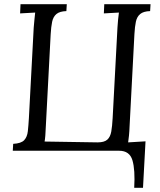

<svg xmlns="http://www.w3.org/2000/svg" viewBox="-20 -720 766 917"><path d="M621 177Q626 91 612.5 45.5Q599 0 549 0H41L43 -33Q81 -35 95.5 -50.5Q110 -66 113 -93.5Q116 -121 118 -156L141 -588Q143 -608 144.5 -626.5Q146 -645 148 -660Q130 -659 112 -658Q94 -657 76 -656L78 -700H299L297 -667Q265 -666 249.5 -653Q234 -640 229 -616Q224 -592 222 -556L199 -119Q198 -92 196.5 -73Q195 -54 193 -44L446 -40Q478 -40 492.5 -53Q507 -66 511.5 -92Q516 -118 518 -156L541 -588Q542 -608 544 -626.5Q546 -645 548 -660Q530 -659 512 -658Q494 -657 476 -656L478 -700H699L697 -667Q665 -666 649.5 -653Q634 -640 629 -616.5Q624 -593 622 -557L599 -119Q598 -92 596 -72.5Q594 -53 592 -40L675 -45L663 177Z"/></svg>

Font: Lora
Style: Italic
Weight: 400
Italic angle: -3°
Designer: Olga Karpushina, Alexei Vanyashin (Cyrillic)
Foundry: Cyreal
Version: Version 3.008